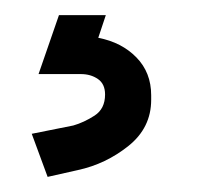

<svg xmlns="http://www.w3.org/2000/svg" viewBox="-20 -23 263 254"><path d="M22 154 77 143Q91 139 105 130Q119 121 119 102Q119 88 109.5 81.5Q100 75 87 75H31L58 -3H120L110 27Q141 33 160.5 53Q180 73 180 103V109Q180 146 150 170Q120 194 83 202L43 211Z"/></svg>

Font: Nata Sans
Style: Regular
Weight: 400
Designer: Daniel Uzquiano Cruz
Version: Version 1.001